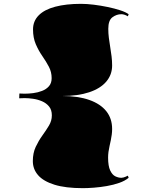

<svg xmlns="http://www.w3.org/2000/svg" viewBox="-20 -840 770 1000"><path d="M402 -820Q432 -820 468.5 -815.5Q505 -811 541 -803.5Q577 -796 606 -786.5Q635 -777 650 -766L646 -755Q636 -761 627.5 -763.5Q619 -766 612 -766Q587 -766 565.5 -750Q544 -734 544 -690Q544 -666 547 -642.5Q550 -619 554 -595Q558 -571 561 -547Q564 -523 564 -499Q564 -451 533.5 -415Q503 -379 444.5 -359.5Q386 -340 304 -340Q387 -340 445 -319.5Q503 -299 533.5 -261Q564 -223 564 -168Q564 -153 562 -138.5Q560 -124 557 -109Q554 -94 550.5 -79Q547 -64 545 -49Q543 -34 543 -19Q543 25 554 48Q565 71 581 78.5Q597 86 612 86Q617 86 622.5 84.5Q628 83 634 80.5Q640 78 646 75L650 86Q631 102 601 112.5Q571 123 536.5 129Q502 135 469 137.5Q436 140 412 140Q321 140 263.5 122Q206 104 178.5 72.5Q151 41 151 -1Q151 -43 166 -75Q181 -107 200.5 -134Q220 -161 235 -186Q250 -211 250 -239Q250 -268 235.5 -285.5Q221 -303 199 -312.5Q177 -322 152.5 -325.5Q128 -329 108 -329L80 -328L81 -353L108 -352Q129 -352 153 -355Q177 -358 199 -366.5Q221 -375 235 -391Q249 -407 249 -433Q249 -465 234.5 -492.5Q220 -520 200.5 -548Q181 -576 166.5 -609.5Q152 -643 152 -687Q152 -730 181.5 -760Q211 -790 267.5 -805Q324 -820 402 -820Z"/></svg>

Font: Kalnia SemiExpanded
Style: Bold
Weight: 700
Width: 6
Designer: Frida Medrano
Foundry: Frida Medrano
Version: Version 1.105